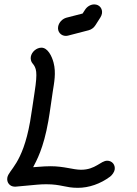

<svg xmlns="http://www.w3.org/2000/svg" viewBox="-20 -866 632 888"><path d="M451.5 -803.4C455.3 -824.8 440.9 -845.6 415.8 -845.6C399.8 -845.6 383.3 -836.5 373.2 -820.7L362 -803.4L287.7 -784.3C267.8 -779 252.2 -761.7 248.9 -742.9C244.6 -718.9 262.2 -700 284.2 -700C288 -700 291.9 -700.5 295.9 -701.6L390.2 -726.1C403.5 -729.7 414.1 -737.9 421.6 -749.7L444.2 -785.2C448 -791.2 450.4 -797.4 451.5 -803.4ZM13.9 -44.5C9.9 -21.8 25.6 -2.7 48.4 -2.7H52L150.9 -11.8C165.4 -13.1 179.7 -13.8 193.6 -13.8C264.7 -13.8 280.8 2.7 340.1 2.7C391 2.7 444.2 -15.5 489.3 -49.1C498.7 -56.4 508.4 -70 510.3 -80.9C514.3 -103.6 498.6 -122.7 475.9 -122.7C445.4 -122.7 422.1 -80.9 354.9 -80.9C318.1 -80.9 276.4 -97.2 214.2 -97.2C195.3 -97.2 176.7 -96 158.2 -94.5L133.3 -92.7C148.7 -123 181 -178 203.5 -306C211.8 -352.9 217.2 -398.7 224.1 -442.7C230.1 -481.8 240.3 -529.1 227.7 -576.4C219.8 -606.7 200.7 -645.5 171.7 -645.5C149 -645.5 126.5 -626.4 122.5 -603.6C120.7 -593.6 123.8 -580 129.9 -573.6C148.5 -551.1 154.6 -534.4 140.2 -440.9C132.7 -393.9 127 -347.6 119.1 -302.9C84.3 -105.8 20.4 -81.2 13.9 -44.5Z"/></svg>

Font: TudorRose
Style: Oblique
Weight: 500
Italic angle: 10°
Version: Version 001.000